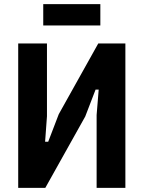

<svg xmlns="http://www.w3.org/2000/svg" viewBox="-20 -908 694 928"><path d="M68 0V-698H207V-346L198 -223H213L264 -356L455 -698H586V0H447V-352L457 -475H442L392 -345L199 0ZM189 -785V-888H465V-785Z"/></svg>

Font: IBM Plex Sans Condensed
Style: Bold
Weight: 700
Width: 3
Designer: Mike Abbink, Paul van der Laan, Pieter van Rosmalen
Foundry: Bold Monday
Version: Version 3.201